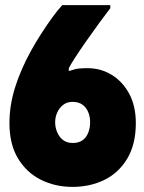

<svg xmlns="http://www.w3.org/2000/svg" viewBox="-20 -732 564 752"><path d="M17 -250Q17 -167 50.5 -111.5Q84 -56 140 -28Q196 0 264 0Q333 0 389 -27.5Q445 -55 478.5 -111Q512 -167 512 -250Q512 -316 486.5 -364Q461 -412 418 -438.5Q375 -465 323 -465Q285 -465 270.5 -460Q256 -455 249 -454L250 -466Q256 -478 274 -506Q292 -534 316.5 -569Q341 -604 366.5 -639Q392 -674 412 -700V-712H224Q206 -693 184 -662.5Q162 -632 140.5 -598.5Q119 -565 102 -534Q62 -462 39.5 -391Q17 -320 17 -250ZM196 -253Q196 -273 204 -291Q212 -309 227 -321Q242 -333 264 -333Q288 -333 303 -322Q318 -311 325.5 -293Q333 -275 333 -253Q333 -231 325.5 -212Q318 -193 303 -182.5Q288 -172 265 -172Q242 -172 227 -183.5Q212 -195 204 -214Q196 -233 196 -253Z"/></svg>

Font: Phudu ExtraBold
Style: Regular
Weight: 800
Version: Version 1.005;gftools[0.9.23]